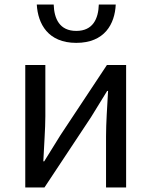

<svg xmlns="http://www.w3.org/2000/svg" viewBox="-20 -831 671 851"><path d="M92 0H177L383 -311C403 -344 434 -394 455 -428H459C455 -357 450 -284 450 -227V0H539V-543H454L248 -232C228 -199 197 -149 176 -116H172C175 -186 181 -259 181 -316V-543H92ZM318 -641C444 -641 489 -725 493 -811H418C416 -748 392 -694 318 -694C244 -694 220 -748 218 -811H143C148 -725 193 -641 318 -641Z"/></svg>

Font: Source Han Sans TC
Style: Regular
Weight: 400
Designer: Ryoko NISHIZUKA 西塚涼子 (kana, bopomofo & ideographs); Paul D. Hunt (Latin, Greek & Cyrillic); Sandoll Communications 산돌커뮤니
Foundry: Adobe
Version: Version 2.002;hotconv 1.0.116;makeotfexe 2.5.65601